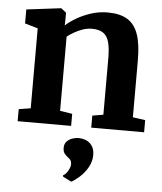

<svg xmlns="http://www.w3.org/2000/svg" viewBox="-57 -618 791 937"><g transform="rotate(5 338.5 -149.0)"><path d="M99 -68.5V-460L35.5 -478.5V-547L202 -567.5H205.5L230 -548V-509.5L229 -485.5Q250 -505 282.2 -523.8Q314.5 -542.5 353 -554.8Q391.5 -567 432.5 -567Q493 -567 529.5 -544.8Q566 -522.5 582.8 -474.2Q599.5 -426 599.5 -347V-68L660.5 -59.5V0H401.5V-59L455 -68V-344Q455 -393.5 446.8 -423.5Q438.5 -453.5 418.5 -467.2Q398.5 -481 363.5 -481Q340 -481 317.8 -473.2Q295.5 -465.5 276.2 -454.2Q257 -443 243 -432V-68.5L303 -59V0H41V-59ZM423 133Q422.5 166 405.8 194.5Q389 223 366.5 242.8Q344 262.5 328 271H326.5L286 250.5L284.5 243.5Q298 237.5 308.5 218.8Q319 200 319 188Q319 172.5 312.5 165Q306 157.5 298.5 152.5Q290.5 146.5 283.2 137Q276 127.5 276 110Q276 89.5 287.8 77.8Q299.5 66 315.2 61Q331 56 341.5 56H344.5Q379.5 56 401.2 76.2Q423 96.5 423 133Z"/></g></svg>

Font: Merriweather 20pt
Style: Bold
Weight: 700
Version: Version 2.100